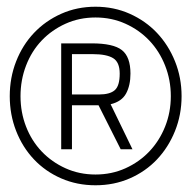

<svg xmlns="http://www.w3.org/2000/svg" viewBox="-20 -720 570 571"><path d="M9 -434Q9 -489 28 -537.5Q47 -586 81 -622Q115 -658 162 -679Q209 -700 264 -700Q319 -700 366 -679Q413 -658 447 -622Q481 -586 500.5 -537.5Q520 -489 520 -434Q520 -379 500.5 -330.5Q481 -282 447 -246Q413 -210 366 -189.5Q319 -169 264 -169Q209 -169 162 -189.5Q115 -210 81 -246Q47 -282 28 -330.5Q9 -379 9 -434ZM41 -434Q41 -386 57.5 -343.5Q74 -301 104 -269.5Q134 -238 175 -219.5Q216 -201 264 -201Q312 -201 353 -219.5Q394 -238 424 -269.5Q454 -301 471 -343.5Q488 -386 488 -434Q488 -482 471 -525Q454 -568 424 -599.5Q394 -631 353 -649.5Q312 -668 264 -668Q216 -668 175 -649.5Q134 -631 104 -599.5Q74 -568 57.5 -525Q41 -482 41 -434ZM273 -407H194V-276H162V-591H253Q317 -591 342.5 -571Q368 -551 368 -501Q368 -466 355 -442Q342 -418 309 -410L374 -276H339ZM274 -439Q307 -439 321.5 -452Q336 -465 336 -501Q336 -535 316.5 -547Q297 -559 256 -559H194V-439Z"/></svg>

Font: Panefresco 500wt
Style: Regular
Weight: 700
Foundry: Campivisivi & Chank Co
Version: Version 1.001